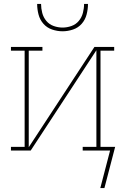

<svg xmlns="http://www.w3.org/2000/svg" viewBox="-20 -770 640 982"><path d="M300 -610Q273 -610 246.5 -619Q220 -628 202 -648.5Q184 -669 177 -696Q170 -723 170 -750H190Q190 -727 196 -704Q202 -681 217 -663Q232 -645 254.5 -637Q277 -629 300 -629Q323 -629 345.5 -637Q368 -645 383 -663Q398 -681 404 -704Q410 -727 410 -750H430Q430 -723 423 -696Q416 -669 398 -648.5Q380 -628 353.5 -619Q327 -610 300 -610ZM493 192 543 0H403V-19H473V-513L137 0H36V-19H106V-511H36V-530H197V-511H127V-17L463 -530H564V-511H494V-19H569L514 192Z"/></svg>

Font: Iosevka Slab Thin Extended
Style: Regular
Weight: 100
Width: 7
Monospace: yes
Designer: Belleve Invis
Foundry: Belleve Invis
Version: Version 11.1.1; ttfautohint (v1.8.3)